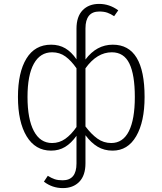

<svg xmlns="http://www.w3.org/2000/svg" viewBox="-20 -761 832 984"><path d="M721 -264Q721 -137 678 -63Q635 11 557 11Q514 11 480.5 -9Q447 -29 418 -68V76Q418 138 386.5 170.5Q355 203 302 203Q248 203 205 170L225 140Q244 152 260.5 157.5Q277 163 301 163Q372 163 372 77V-65Q345 -27 313.5 -8Q282 11 242 11Q161 11 116.5 -62.5Q72 -136 72 -264Q72 -390 115.5 -461Q159 -532 242 -532Q283 -532 314.5 -513.5Q346 -495 372 -457V-614Q372 -676 403.5 -708.5Q435 -741 488 -741Q541 -741 586 -708L565 -678Q547 -690 530 -696Q513 -702 489 -702Q418 -702 418 -615V-456Q475 -532 558 -532Q721 -532 721 -264ZM372 -110V-411Q345 -450 315.5 -471.5Q286 -493 247 -493Q186 -493 153.5 -434.5Q121 -376 121 -264Q121 -151 153.5 -89.5Q186 -28 247 -28Q284 -28 314.5 -49.5Q345 -71 372 -110ZM671 -264Q671 -378 643 -435.5Q615 -493 553 -493Q477 -493 418 -411V-113Q448 -73 479.5 -50.5Q511 -28 550 -28Q610 -28 640.5 -88.5Q671 -149 671 -264Z"/></svg>

Font: FiraGO ExtraLight
Style: Regular
Weight: 200
Designer: bBox Type
Foundry: bBox Type GmbH
Version: Version 1.001